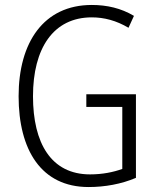

<svg xmlns="http://www.w3.org/2000/svg" viewBox="-20 -837 630 774"><path d="M328 -457V-406H473V-156C437 -143 393 -134 343 -134C186 -134 113 -260 113 -449C113 -642 195 -767 350 -767C400 -767 449 -754 498 -725L520 -773C468 -804 411 -817 350 -817C156 -817 55 -666 55 -449C55 -233 146 -83 337 -83C403 -83 469 -95 528 -120V-457Z"/></svg>

Font: Noto Sans Kannada UI Condensed Light
Style: Regular
Weight: 300
Width: 3
Designer: Jelle Bosma - Monotype Design Team
Foundry: Monotype Imaging Inc.
Version: Version 2.005